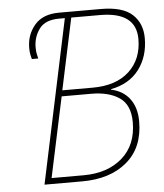

<svg xmlns="http://www.w3.org/2000/svg" viewBox="-52 -760 689 806"><g transform="rotate(-5 293.0 -357.0)"><path d="M103 0 249 -689H225Q166 -689 141 -655Q116 -621 116 -577Q116 -561 118.5 -549Q121 -537 123 -530H96Q94 -538 91.5 -549Q89 -560 89 -577Q89 -633 123.5 -673.5Q158 -714 227 -714H403Q494 -714 535 -676.5Q576 -639 576 -576Q576 -499 535 -444.5Q494 -390 416 -375V-373Q467 -362 494.5 -325Q522 -288 522 -230Q522 -120 451 -60Q380 0 262 0ZM340 -388Q439 -388 494 -439Q549 -490 549 -575Q549 -689 397 -689H276L212 -388ZM270 -25Q371 -25 433 -79Q495 -133 495 -229Q495 -302 450.5 -332.5Q406 -363 332 -363H207L135 -25Z"/></g></svg>

Font: Noto Sans SemiCondensed Thin
Style: Italic
Weight: 100
Width: 4
Italic angle: -12°
Designer: Monotype Design Team
Foundry: Monotype Imaging Inc.
Version: Version 2.013; ttfautohint (v1.8.4.7-5d5b)